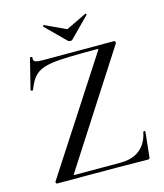

<svg xmlns="http://www.w3.org/2000/svg" viewBox="-118 -886 834 977"><g transform="rotate(-15 299.0 -398.0)"><path d="M57 -13 438 -600Q441 -605 440.5 -606.5Q440 -608 433 -608Q347 -608 288 -606.5Q229 -605 191.5 -599Q154 -593 131 -580Q108 -567 93.5 -546Q79 -525 66 -491Q65 -489 59 -490Q53 -491 54 -494L94 -655Q95 -657 101 -656Q107 -655 106 -653Q103 -635 114 -630Q125 -625 163 -625Q223 -625 310 -625Q397 -625 528 -625Q533 -625 535 -620.5Q537 -616 535 -612L158 -27Q154 -22 155 -20.5Q156 -19 163 -19Q241 -19 302.5 -19Q364 -19 401 -19Q444 -19 475 -33Q506 -47 526 -74.5Q546 -102 553 -140Q554 -143 559 -143Q564 -143 564 -140L550 -8Q550 -5 548 -1.5Q546 2 541 2Q467 1 384.5 0.5Q302 0 219.5 0Q137 0 62 0Q58 0 56 -4.5Q54 -9 57 -13ZM303 -687 200 -789Q198 -792 201.5 -795Q205 -798 206 -796L315 -745L423 -797Q425 -799 428 -795.5Q431 -792 428 -790L326 -687Q322 -683 315 -683Q308 -683 303 -687Z"/></g></svg>

Font: Cormorant Light Medium
Style: Regular
Weight: 500
Version: Version 4.000